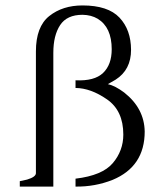

<svg xmlns="http://www.w3.org/2000/svg" viewBox="-20 -690 592 710"><path d="M177.2 -494.6V0H53.2V-20L80.1 -25.9Q112.3 -35.6 112.8 -49.3V-500Q112.8 -591.3 162.1 -630.6Q211.4 -669.9 285.2 -669.9Q379.4 -669.9 421.9 -624.8Q464.4 -579.6 464.6 -505.9Q464.8 -432.1 407.7 -395.5Q401.4 -391.6 391.6 -386.2Q381.8 -380.9 378.9 -378.9Q405.8 -373 439.5 -347.7Q513.7 -289.1 515.1 -203.6Q515.1 -74.2 396.5 -24.9Q331.1 1 259.3 0V-29.3Q358.4 -41 397.2 -86.9Q436 -132.8 436 -192.4Q436 -280.8 375.7 -322.5Q315.4 -364.3 259.3 -364.7V-393.1Q329.1 -389.6 361.1 -420.2Q393.1 -450.7 393.1 -507.8Q393.1 -588.9 341.3 -620.6Q317.4 -634.8 285.2 -635.3Q227.5 -635.3 202.4 -597.2Q177.2 -559.1 177.2 -494.6Z"/></svg>

Font: Lancelot
Style: Regular
Weight: 400
Designer: Marion Kadi
Foundry: Marion Kadi, Anton Koovit
Version: 1.004